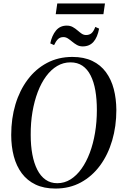

<svg xmlns="http://www.w3.org/2000/svg" viewBox="-20 -1082 708 1113"><path d="M301.5 11Q234.5 11 186 -12.2Q137.5 -35.5 106.2 -77.5Q75 -119.5 60 -176.2Q45 -233 45 -300Q45 -395 69.5 -476.8Q94 -558.5 140.5 -620.5Q187 -682.5 252.5 -717.2Q318 -752 399.5 -752Q466.5 -752 515 -728.8Q563.5 -705.5 594.2 -663.5Q625 -621.5 639.5 -565.8Q654 -510 654.5 -444.5Q654.5 -350 630.2 -267.5Q606 -185 560 -122.5Q514 -60 448.8 -24.5Q383.5 11 301.5 11ZM312 -20Q353.5 -20 388.8 -42Q424 -64 452.2 -103.5Q480.5 -143 500.5 -196.2Q520.5 -249.5 531 -312.5Q541.5 -375.5 541.5 -444Q541.5 -506 532.8 -556.8Q524 -607.5 505.5 -644.2Q487 -681 458 -700.8Q429 -720.5 388.5 -720.5Q347 -720.5 311.5 -699.5Q276 -678.5 247.5 -640Q219 -601.5 199 -549Q179 -496.5 168.2 -433.2Q157.5 -370 158 -300Q158 -238 167.5 -187Q177 -136 196 -98.5Q215 -61 244 -40.5Q273 -20 312 -20ZM459.5 -813Q441 -813 426.2 -821.2Q411.5 -829.5 399 -840Q386.5 -850.5 374 -858.8Q361.5 -867 347.5 -867Q327.5 -867 315.2 -854.2Q303 -841.5 293.5 -820.5L271.5 -830.5Q281 -876.5 304.5 -905Q328 -933.5 367 -933.5Q387 -933.5 401.8 -925.2Q416.5 -917 428.8 -906.2Q441 -895.5 453 -887.2Q465 -879 478.5 -879Q498.5 -879 510.8 -889.8Q523 -900.5 532.5 -926L554.5 -916Q545 -865.5 521.8 -839.2Q498.5 -813 459.5 -813ZM312 -1062H588.5L579.5 -999.5H303Z"/></svg>

Font: Merriweather 120pt
Style: Italic
Weight: 400
Italic angle: -7.8°
Version: Version 2.101